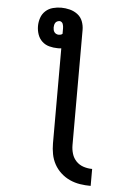

<svg xmlns="http://www.w3.org/2000/svg" viewBox="-62 -781 724 1038"><g transform="rotate(5 300.0 -262.0)"><path d="M470 211Q441 211 412 206.5Q383 202 356.5 190Q330 178 308 158Q286 138 272 112.5Q258 87 252.5 58Q247 29 247 0V-516Q242 -515 237 -515Q232 -515 227 -515Q204 -515 181.5 -521Q159 -527 142.5 -542.5Q126 -558 118.5 -580Q111 -602 111 -625Q111 -648 118.5 -670Q126 -692 143 -707.5Q160 -723 182.5 -729Q205 -735 228 -735Q251 -735 274.5 -729Q298 -723 317 -708.5Q336 -694 344.5 -671.5Q353 -649 353 -625V0Q353 24 360 47Q367 70 383.5 87Q400 104 423 111.5Q446 119 470 119ZM227 -588Q232 -588 237.5 -589.5Q243 -591 247 -595V-625Q247 -631 246 -637Q245 -643 243 -648.5Q241 -654 236 -658Q231 -662 225 -662Q219 -662 212.5 -659Q206 -656 202.5 -650.5Q199 -645 197.5 -638.5Q196 -632 196 -625Q196 -618 197.5 -611.5Q199 -605 203 -599.5Q207 -594 213.5 -591Q220 -588 227 -588Z"/></g></svg>

Font: Iosevka Slab Semibold Extended
Style: Regular
Weight: 600
Width: 7
Monospace: yes
Designer: Belleve Invis
Foundry: Belleve Invis
Version: Version 11.1.0; ttfautohint (v1.8.3)